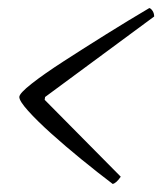

<svg xmlns="http://www.w3.org/2000/svg" viewBox="-20 -516 403 477"><path d="M260 -59Q223 -87 182.5 -120Q142 -153 107 -184.5Q72 -216 50 -240.5Q28 -265 28 -275Q28 -284 58.5 -308Q89 -332 138.5 -364Q188 -396 244 -431Q300 -466 351 -496Q355 -495 359 -489Q363 -483 363 -475L92 -275L91 -268L280 -77Q269 -61 260 -59Z"/></svg>

Font: Texturina 72pt 72pt Thin
Style: Italic
Weight: 100
Italic angle: -11°
Designer: Guillermo Torres Carreño
Foundry: Omnibus-Type
Version: Version 1.002; ttfautohint (v1.8.3)